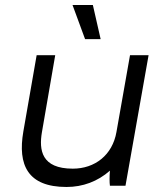

<svg xmlns="http://www.w3.org/2000/svg" viewBox="-20 -740 656 765"><path d="M245 5C310 5 369 -17 418 -60C416 -38 416 -12 418 0H480L572 -520H498L444 -214C428 -122 358 -68 270 -68C145 -68 135 -142 147 -213L200 -520H126L73 -216C50 -83 90 5 245 5ZM319 -584H381L350 -720H269Z"/></svg>

Font: Fixel Display 20240404
Style: Italic
Weight: 400
Italic angle: -10°
Designer: AlfaBravo + MacPaw
Foundry: Kyrylo Tkachov, Marchela Mozhyna, Serhii Makarenko, Maria Weinstein, Zakhar Kryvoshyya
Version: Version 1.211;Glyphs 3.2 (3225)